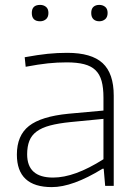

<svg xmlns="http://www.w3.org/2000/svg" viewBox="-20 -760 568 785"><path d="M192 5Q49 5 49 -128Q49 -206 98.5 -245Q148 -284 260 -295L403 -308V-361Q403 -401 395.5 -428.5Q388 -456 370.5 -473Q353 -490 324 -497.5Q295 -505 253 -505Q214 -505 176 -501Q138 -497 85 -487L81 -526Q136 -536 175 -540Q214 -544 255 -544Q354 -544 399.5 -502Q445 -460 445 -369V0H410L404 -70H399Q277 5 192 5ZM197 -34Q241 -34 292 -52.5Q343 -71 403 -109V-274L269 -261Q219 -256 185 -247Q151 -238 130 -222.5Q109 -207 100 -184Q91 -161 91 -129Q91 -34 197 -34ZM144 -673Q110 -673 110 -707Q110 -740 144 -740Q158 -740 168 -732Q178 -724 178 -707Q178 -690 168 -681.5Q158 -673 144 -673ZM386 -673Q371 -673 362 -681.5Q353 -690 353 -707Q353 -724 362 -732Q371 -740 386 -740Q400 -740 410 -732Q420 -724 420 -707Q420 -690 410 -681.5Q400 -673 386 -673Z"/></svg>

Font: Encode Sans Wide
Style: Thin
Weight: 100
Designer: Pablo Impallari, Andres Torresi
Foundry: Pablo Impallari, Andres Torresi
Version: Version 1.000; ttfautohint (v1.00) -l 8 -r 50 -G 200 -x 14 -